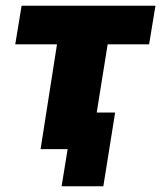

<svg xmlns="http://www.w3.org/2000/svg" viewBox="-20 -518 560 667"><path d="M194 129 215 0H121L178 -364H33L55 -498H520L498 -364H354L316 -127H380L339 129Z"/></svg>

Font: Nunito Sans 10pt SemiCondensed Black
Style: Italic
Weight: 900
Width: 4
Italic angle: -9°
Designer: Vernon Adams
Foundry: Vernon Adams
Version: Version 3.101;gftools[0.9.27]